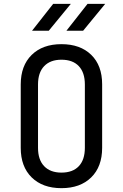

<svg xmlns="http://www.w3.org/2000/svg" viewBox="-20 -970 640 1000"><path d="M300 10Q202 10 145 -46Q88 -102 88 -200V-530Q88 -628 145 -684Q202 -740 300 -740Q398 -740 455 -684.5Q512 -629 512 -531V-200Q512 -102 455 -46Q398 10 300 10ZM300 -71Q359 -71 390.5 -104.5Q422 -138 422 -200V-530Q422 -592 390.5 -625.5Q359 -659 300 -659Q242 -659 210 -625.5Q178 -592 178 -530V-200Q178 -138 210 -104.5Q242 -71 300 -71ZM326 -810 436 -950H528L413 -810ZM147 -810 257 -950H349L234 -810Z"/></svg>

Font: Tiny
Style: Regular
Weight: 400
Designer: Philipp Nurullin, Konstantin Bulenkov
Foundry: JetBrains
Version: Version 2.251; ttfautohint (v1.8.4.7-5d5b)